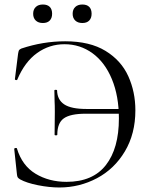

<svg xmlns="http://www.w3.org/2000/svg" viewBox="-20 -819 670 851"><path d="M69 -24Q61 -29 58.5 -33Q56 -37 55 -47L43 -159Q43 -162 48.5 -163Q54 -164 55 -161Q78 -85 137.5 -49Q197 -13 275 -13Q391 -13 449 -87Q507 -161 507 -294Q507 -393 476 -468Q445 -543 390 -583Q335 -623 266 -623Q199 -623 144.5 -584Q90 -545 57 -467Q56 -463 51 -464Q46 -465 46 -468L60 -580Q62 -592 64 -596Q66 -600 75 -604Q171 -636 269 -636Q378 -636 447.5 -593.5Q517 -551 548.5 -481.5Q580 -412 580 -330Q580 -226 533.5 -148Q487 -70 409.5 -29Q332 12 243 12Q199 12 148.5 2Q98 -8 69 -24ZM223 -323Q223 -354 222 -369L221 -418Q221 -421 227 -421Q233 -421 233 -418Q234 -377 264.5 -356.5Q295 -336 363 -336H546V-315H360Q292 -315 263 -294.5Q234 -274 234 -222Q234 -219 228 -219Q222 -219 222 -222ZM127 -758Q127 -777 138.5 -788Q150 -799 170 -799Q190 -799 200.5 -788.5Q211 -778 211 -758Q211 -739 200.5 -728Q190 -717 170 -717Q150 -717 138.5 -728Q127 -739 127 -758ZM302 -758Q302 -777 313.5 -788Q325 -799 345 -799Q365 -799 375.5 -788.5Q386 -778 386 -758Q386 -739 375.5 -728Q365 -717 345 -717Q325 -717 313.5 -728Q302 -739 302 -758Z"/></svg>

Font: Cormorant Infant
Style: Regular
Weight: 400
Designer: Christian Thalmann (Catharsis Fonts)
Foundry: Catharsis Fonts
Version: Version 4.000